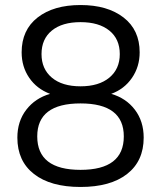

<svg xmlns="http://www.w3.org/2000/svg" viewBox="-20 -734 640 763"><path d="M300 9Q181 9 115 -42.5Q49 -94 49 -187Q49 -252 84.5 -298Q120 -344 179 -361Q126 -381 96 -425Q66 -469 66 -526Q66 -615 129.5 -664.5Q193 -714 300 -714Q407 -714 471 -664.5Q535 -615 535 -526Q535 -469 504.5 -424.5Q474 -380 422 -361Q481 -344 516 -298Q551 -252 551 -187Q551 -94 485 -42.5Q419 9 300 9ZM300 -391Q373 -391 414.5 -425.5Q456 -460 456 -519Q456 -579 414.5 -612.5Q373 -646 300 -646Q227 -646 186 -612.5Q145 -579 145 -519Q145 -460 186 -425.5Q227 -391 300 -391ZM300 -59Q472 -59 472 -192Q472 -323 300 -323Q128 -323 128 -192Q128 -59 300 -59Z"/></svg>

Font: Nunito Sans
Style: Regular
Weight: 400
Designer: Vernon Adams
Foundry: Vernon Adams
Version: Version 3.101; ttfautohint (v1.8.4.7-5d5b);gftools[0.9.27]